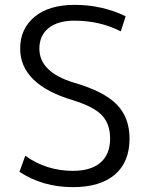

<svg xmlns="http://www.w3.org/2000/svg" viewBox="-20 -760 613 790"><path d="M287 -675Q218 -675 180 -644.5Q142 -614 142 -560Q142 -463 284 -420Q408 -384 460.5 -330Q513 -276 513 -190Q513 -93 452.5 -41.5Q392 10 280 10Q156 10 60 -53L84 -119Q171 -57 280 -57Q354 -57 393.5 -91Q433 -125 433 -190Q433 -250 399.5 -285.5Q366 -321 282 -347Q63 -412 63 -560Q63 -642 122.5 -691Q182 -740 287 -740Q400 -740 497 -693L477 -631Q390 -675 287 -675Z"/></svg>

Font: M PLUS 1p
Style: Regular
Weight: 400
Version: Version 1.062